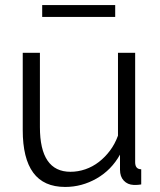

<svg xmlns="http://www.w3.org/2000/svg" viewBox="-20 -730 634 760"><path d="M238 10Q153 10 111.5 -46.5Q70 -103 70 -215V-521H138V-227Q138 -50 259 -50Q289 -50 318 -60Q347 -70 371.5 -89Q396 -108 415.5 -134Q435 -160 447 -193V-521H515V-88Q515 -60 539 -60V0Q527 2 519.5 2Q512 2 509 2Q485 1 470 -15Q455 -31 455 -58V-118Q421 -57 362.5 -23.5Q304 10 238 10ZM147 -663V-710H436V-663Z"/></svg>

Font: Boldmen
Style: Regular
Weight: 400
Designer: Matt McInerney, Pablo Impallari, Rodrigo Fuenzalida
Foundry: LIVING CONCEPT
Version: Version 1.000